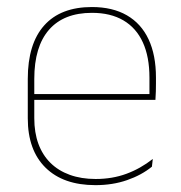

<svg xmlns="http://www.w3.org/2000/svg" viewBox="-20 -517 515 546"><path d="M251.5 9.5Q160 9.5 109.5 -40.2Q59 -90 59 -180.5V-292.5Q59 -392.5 105.8 -444.8Q152.5 -497 241.5 -497Q300 -497 340.8 -473.5Q381.5 -450 402.5 -405.2Q423.5 -360.5 423.5 -296.5V-279.5Q423.5 -268.5 423.2 -257.5Q423 -246.5 422 -233H405Q405 -250.5 405 -266.5Q405 -282.5 405 -296Q405 -355.5 386.2 -396.5Q367.5 -437.5 331 -459Q294.5 -480.5 241.5 -480.5Q161.5 -480.5 119.5 -432.5Q77.5 -384.5 77.5 -292.5V-243.5V-239.5V-181Q77.5 -140 89.2 -108Q101 -76 123.5 -53.8Q146 -31.5 178.5 -19.8Q211 -8 252 -8Q299.5 -8 339.5 -22.8Q379.5 -37.5 414.5 -65L412 -43Q382.5 -19 341.5 -4.8Q300.5 9.5 251.5 9.5ZM67.5 -233V-249.5H415.5V-233Z"/></svg>

Font: Anek Gurmukhi Medium Thin
Style: Regular
Weight: 250
Version: Version 1.003